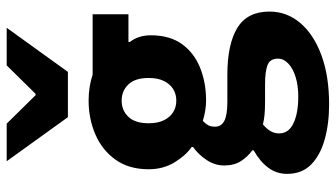

<svg xmlns="http://www.w3.org/2000/svg" viewBox="-235 -558 1004 574"><g transform="rotate(-90 267.0 -271.0)"><path d="M241.8 210.9Q184.1 210.9 136.8 197.6Q89.5 184.3 61.8 156.8Q34.2 129.3 34.2 85.2Q34.2 54 52.5 29.2Q70.8 4.4 104.6 -14.7V-18.7Q85.8 -32.2 72.5 -52.4Q59.3 -72.6 59.3 -102.9Q59.3 -130.2 75.3 -154.7Q91.3 -179.3 114.6 -195.9V-199.9Q88.5 -218.2 68.2 -251.9Q48 -285.6 48 -328.6Q48 -388.1 77 -428.2Q106 -468.2 152.9 -488.2Q199.8 -508.1 253.2 -508.1Q274 -508.1 293.7 -505Q313.4 -502 330 -496.1H511.4V-389H428.4V-385Q438.4 -372 443.4 -356.6Q448.5 -341.3 448.5 -322Q448.5 -265.8 422.4 -229.3Q396.3 -192.9 351.8 -174.9Q307.4 -156.9 253.2 -156.9Q239.6 -156.9 224.6 -159.2Q209.6 -161.5 192.6 -166.6Q184 -158.5 179.7 -150.9Q175.3 -143.3 175.3 -129.7Q175.3 -111.7 192.4 -102.5Q209.4 -93.3 249.6 -93.3H330Q421.5 -93.3 470.5 -63.6Q519.4 -33.9 519.4 32.8Q519.4 84.3 485.4 124.5Q451.4 164.8 389.2 187.8Q326.9 210.9 241.8 210.9ZM253.2 -245.9Q272.5 -245.9 287.7 -255.3Q302.9 -264.6 311.9 -283Q320.9 -301.4 320.9 -328.6Q320.9 -368.9 301.7 -389.1Q282.5 -409.3 253.2 -409.3Q223.9 -409.3 204.7 -389.1Q185.5 -368.9 185.5 -328.6Q185.5 -301.4 194.5 -283Q203.5 -264.6 218.7 -255.3Q233.8 -245.9 253.2 -245.9ZM265.2 118.7Q298.3 118.7 323.7 110.8Q349.2 102.9 363.9 89Q378.7 75 378.7 57.9Q378.7 34 359.1 26.7Q339.4 19.4 303 19.4H251.6Q226.1 19.4 210.4 17.8Q194.6 16.2 182 13.1Q168.3 24.7 161.7 36.3Q155.2 47.9 155.2 61.7Q155.2 90 185.5 104.3Q215.8 118.7 265.2 118.7ZM203.7 -570 72 -753H184.4L269.4 -666.6H273.4L358.5 -753H470.9L339.1 -570Z"/></g></svg>

Font: Source Sans 3 VF
Style: Regular
Weight: 200
Designer: Paul D. Hunt
Foundry: Adobe
Version: Version 3.046;hotconv 1.0.118;makeotfexe 2.5.65603